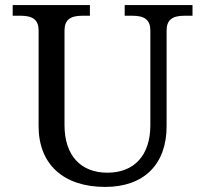

<svg xmlns="http://www.w3.org/2000/svg" viewBox="-20 -720 808 756"><path d="M394 16C547 16 636 -73 636 -223V-600C636 -640 657 -658 705 -658H738V-700H471V-658H503C551 -658 572 -640 572 -600V-227C572 -109 509 -40 403 -40C297 -40 234 -109 234 -227V-600C234 -640 255 -658 303 -658H334V-700H30V-658H63C111 -658 132 -640 132 -600V-223C132 -73 230 16 394 16Z"/></svg>

Font: LT Superior Serif Medium
Style: Regular
Weight: 500
Designer: Daniel Lyons
Foundry: LyonsType
Version: Version 2.120;FEAKit 1.0